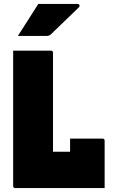

<svg xmlns="http://www.w3.org/2000/svg" viewBox="-20 -958 590 978"><path d="M58 0Q47 0 47 -11V-700H239Q250 -700 250 -689V-185H337V-252H502Q513 -252 513 -241V0ZM175 -938H376Q382 -938 384.5 -932Q387 -926 382 -921Q356 -896 335.5 -876Q315 -856 292.5 -834.5Q270 -813 238 -782Q231 -775 217 -775H71Q98 -817 123 -856Q148 -895 175 -938Z"/></svg>

Font: Recursive Sn Lnr St Blk
Style: Regular
Weight: 900
Version: Version 1.079;hotconv 1.0.112;makeotfexe 2.5.65598; ttfautoh